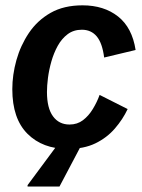

<svg xmlns="http://www.w3.org/2000/svg" viewBox="-20 -532 519 702"><path d="M227.5 12.5Q135.8 12.5 80.4 -42.9Q25 -98.3 25 -205.8Q25 -258.3 40 -312.1Q55 -365.8 85.8 -411.7Q116.7 -457.5 165 -485Q213.3 -512.5 281.7 -512.5Q360 -512.5 411.7 -471.7Q463.3 -430.8 475.8 -349.2L360.8 -321.7Q354.2 -374.2 333.8 -398.8Q313.3 -423.3 279.2 -423.3Q249.2 -423.3 227.5 -407.1Q205.8 -390.8 191.2 -364.6Q176.7 -338.3 167.9 -307.5Q159.2 -276.7 155.4 -247.5Q151.7 -218.3 151.7 -195.8Q151.7 -136.7 173.8 -106.7Q195.8 -76.7 234.2 -76.7Q262.5 -76.7 283.3 -92.5Q304.2 -108.3 319.6 -133.8Q335 -159.2 344.2 -185L446.7 -133.3Q429.2 -95.8 400 -62.1Q370.8 -28.3 328.8 -7.9Q286.7 12.5 227.5 12.5ZM80.8 150V145L188.3 0H276.7L197.5 150Z"/></svg>

Font: Familjen Grotesk SemiBold
Style: Italic
Weight: 600
Italic angle: -9.46201°
Designer: Anders Wikstroem, Jonas Baeckman, Matilda Gysing, Kristian Moeller
Foundry: Familjen STHLM AB
Version: Version 2.002